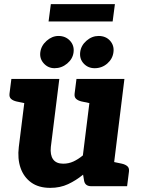

<svg xmlns="http://www.w3.org/2000/svg" viewBox="-20 -901 687 929"><path d="M223 8Q167 8 131 -18Q95 -44 79.5 -88.5Q64 -133 71 -190L112 -519H267L226 -190Q222 -151 237 -130Q252 -109 286 -109Q312 -109 335 -119.5Q358 -130 381 -149L427 -519H582L518 0H422Q392 0 387 -26L382 -56Q348 -28 309.5 -10Q271 8 223 8ZM498 0 527 -118 570 -109Q587 -105 596.5 -96.5Q606 -88 604 -71L595 0ZM132 -519 103 -401 60 -410Q43 -414 33.5 -422.5Q24 -431 26 -448L35 -519ZM447 -519 418 -401 375 -410Q358 -414 348.5 -422.5Q339 -431 341 -448L350 -519ZM336 -648Q332 -616 305 -593.5Q278 -571 244 -571Q213 -571 192 -594Q171 -617 175 -648Q179 -680 205.5 -703.5Q232 -727 263 -727Q297 -727 318.5 -704Q340 -681 336 -648ZM529 -649Q525 -616 499 -593.5Q473 -571 438 -571Q406 -571 385 -593.5Q364 -616 368 -649Q372 -681 398.5 -704Q425 -727 457 -727Q492 -727 512.5 -704Q533 -681 529 -649ZM215 -797 226 -881H536L525 -797Z"/></svg>

Font: Aleo Black
Style: Italic
Weight: 900
Italic angle: -7°
Designer: Alessio Laiso
Foundry: Alessio Laiso
Version: Version 2.001;gftools[0.9.29]